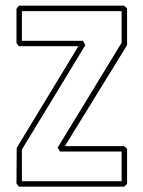

<svg xmlns="http://www.w3.org/2000/svg" viewBox="-20 -660 512 689"><path d="M47.9 -639.6H425.3Q428.2 -637.2 430.9 -634.8Q433.6 -632.3 436 -629.9V-498L212.9 -135.7H425.3Q428.2 -133.3 430.9 -130.9Q433.6 -128.4 436 -126V0Q433.6 2.4 430.9 4.9Q428.2 7.3 425.3 9.8H47.9Q45.4 6.8 43.5 3.9Q41.5 1 39.1 -1.5L40 -129.4L261.2 -494.1H47.9Q45.4 -497.1 43.5 -500Q41.5 -502.9 39.1 -505.4V-628.4ZM58.6 -620.1V-513.7H277.3Q279.8 -509.8 281.7 -505.9Q283.7 -502 286.1 -498Q229 -403.8 172.4 -310.5Q115.7 -217.3 58.6 -123.5V-9.8H416.5V-116.2H194.8Q192.9 -120.1 191.2 -123.5Q189.5 -127 187 -130.4Q244.6 -225.1 301.8 -318.6Q358.9 -412.1 416.5 -506.8V-620.1Z"/></svg>

Font: Preussische VI 9 Linie
Style: Regular
Weight: 400
Designer: Peter Wiegel
Foundry: Peter Wiegel
Version: Version 1.000 2009 initial release